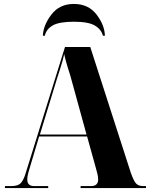

<svg xmlns="http://www.w3.org/2000/svg" viewBox="-20 -952 767 972"><path d="M5 0H224V-10H152Q118 -10 118 -44Q118 -58 123.5 -78Q129 -98 135 -117L178 -261H421L463 -110Q465 -100 471 -80Q477 -60 477 -44Q477 -10 441 -10H388V0H719V-10H705Q680 -10 668 -24Q656 -38 642 -78L437 -714H309L107 -66Q96 -34 82 -22Q68 -10 36 -10H5ZM182 -271 267 -549Q272 -564 285 -605Q298 -646 305 -678Q312 -646 322 -613.5Q332 -581 336 -569L418 -271ZM197 -771H207Q214 -804 246.5 -823Q279 -842 354 -842Q428 -842 460.5 -822.5Q493 -803 501 -771H511Q510 -824 469 -878Q428 -932 354 -932Q281 -932 240 -878Q199 -824 197 -771Z"/></svg>

Font: Noto Serif Display SemiCondensed Extra
Style: Regular
Weight: 800
Width: 4
Designer: Monotype Design Team
Foundry: Monotype Imaging Inc.
Version: Version 1.900